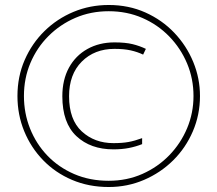

<svg xmlns="http://www.w3.org/2000/svg" viewBox="-20 -742 872 770"><path d="M416 8Q336 8 269 -20.5Q202 -49 153 -99.5Q104 -150 77 -216Q50 -282 50 -357Q50 -435 79 -501.5Q108 -568 158.5 -617.5Q209 -667 275 -694.5Q341 -722 416 -722Q496 -722 563 -692Q630 -662 679 -610.5Q728 -559 755 -493.5Q782 -428 782 -357Q782 -282 753.5 -215.5Q725 -149 674.5 -99Q624 -49 557.5 -20.5Q491 8 416 8ZM416 -17Q489 -17 551 -44.5Q613 -72 659 -119.5Q705 -167 730.5 -228Q756 -289 756 -357Q756 -426 730.5 -487Q705 -548 659 -595.5Q613 -643 551 -670Q489 -697 416 -697Q344 -697 282.5 -670.5Q221 -644 174.5 -597.5Q128 -551 102 -489.5Q76 -428 76 -357Q76 -288 100.5 -226.5Q125 -165 170 -118Q215 -71 277.5 -44Q340 -17 416 -17ZM435 -143Q343 -143 286.5 -196Q230 -249 230 -356Q230 -422 256.5 -470.5Q283 -519 330.5 -545.5Q378 -572 439 -572Q483 -572 511.5 -565Q540 -558 565 -546L554 -523Q531 -534 504 -540Q477 -546 439 -546Q359 -546 308 -495Q257 -444 257 -356Q257 -262 308 -215Q359 -168 435 -168Q470 -168 495 -172.5Q520 -177 550 -188V-164Q525 -154 497 -148.5Q469 -143 435 -143Z"/></svg>

Font: Noto Sans Thaana Thin
Style: Regular
Weight: 100
Designer: David Williams
Foundry: Google Inc.
Version: Version 3.001; ttfautohint (v1.8.4.7-5d5b)